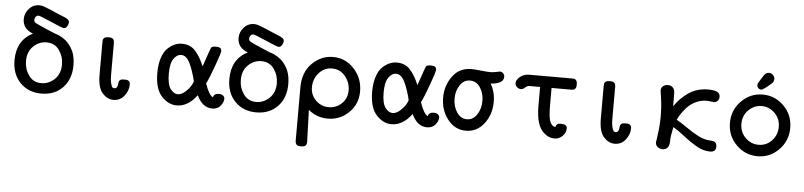

<svg xmlns="http://www.w3.org/2000/svg" viewBox="-48 -909 5870 1402"><g transform="rotate(5 2887.0 -207.5)"><path d="M45.9 -222.2Q45.9 -368.2 163.1 -426.8Q86.9 -455.6 86.9 -526.9Q86.9 -569.8 116.9 -603.5Q147 -637.2 191.9 -637.2Q195.8 -637.2 200 -636.7Q204.1 -636.2 208 -635.5Q211.9 -634.8 217.5 -633.3Q223.1 -631.8 228 -630.4Q232.9 -628.9 241.9 -625Q251 -621.1 259 -618.2Q267.1 -615.2 281.5 -609.1Q295.9 -603 308.3 -597.4Q320.8 -591.8 342.3 -583Q363.8 -574.2 383.8 -565.9Q418 -551.8 418 -533.2Q418 -521 408.9 -503.9Q399.9 -486.8 382.8 -486.8Q373 -486.8 288.1 -523.9Q203.1 -561 192.9 -561Q179.7 -561 171.9 -550.5Q164.1 -540 164.1 -527.8Q164.1 -513.7 178 -505.4Q191.9 -497.1 265.1 -465.8Q300.3 -450.7 321.8 -441.9L328.1 -439.9Q335 -438 342 -435.5Q349.1 -433.1 360.1 -427.5Q371.1 -421.9 381.6 -415.5Q392.1 -409.2 404.1 -399.2Q416 -389.2 426 -377.2Q436 -365.2 446 -349.1Q456.1 -333 463.1 -314.5Q470.2 -295.9 474.1 -272Q478 -248 478 -222.2Q478 -120.1 418.5 -58.1Q358.9 3.9 262.2 3.9Q166 3.9 106 -58.1Q45.9 -120.1 45.9 -222.2ZM129.9 -224.1Q129.9 -165 162.8 -118.4Q195.8 -71.8 255.9 -71.8Q309.1 -71.8 351.6 -111.8Q394 -151.9 394 -220.2Q394 -279.3 361.1 -325.7Q328.1 -372.1 268.1 -372.1Q213.9 -372.1 171.9 -332Q129.9 -292 129.9 -224.1Z M673.8 -170.9V-407.2Q673.8 -420.4 675.3 -427.2Q676.8 -434.1 685.3 -441.2Q693.8 -448.2 710.9 -448.2H721.7Q757.8 -448.2 757.8 -412.1V-173.8Q757.8 -112.8 775.9 -85Q785.6 -81.1 789.1 -81.1Q811 -81.1 814.9 -111.8Q814.9 -112.8 815.4 -118.4Q815.9 -124 816.4 -126Q816.9 -127.9 818.4 -133.1Q819.8 -138.2 822.8 -140.6Q825.7 -143.1 829.3 -146Q833 -148.9 839.4 -149.9Q845.7 -150.9 854 -150.9H865.7Q899.9 -150.9 899.9 -117.2Q899.9 -73.2 869.4 -34.7Q838.9 3.9 790 3.9Q745.1 3.9 709.5 -35.9Q673.8 -75.7 673.8 -170.9Z M1092.8 -221.2Q1092.8 -284.2 1108.4 -331.1Q1124 -377.9 1149.4 -401.9Q1174.8 -425.8 1200.7 -437Q1226.6 -448.2 1253.9 -448.2Q1314.9 -448.2 1351.8 -407.7Q1388.7 -367.2 1418 -296.9Q1464.8 -435.1 1468.8 -439Q1476.6 -447.8 1496.6 -448.2H1507.8Q1543.9 -448.2 1543.9 -419.9Q1543.9 -404.8 1509.3 -309.3Q1474.6 -213.9 1454.6 -174.8Q1483.4 -90.8 1512.7 -78.1Q1518.6 -106.9 1555.7 -106.9Q1572.8 -106.9 1584.7 -98.4Q1596.7 -89.8 1596.7 -74.2Q1596.7 -48.3 1574.7 -22.2Q1552.7 3.9 1513.7 3.9Q1442.9 3.9 1401.9 -83H1400.9Q1336.9 3.9 1252.9 3.9Q1192.9 3.9 1142.8 -50Q1092.8 -104 1092.8 -221.2ZM1176.8 -222.2Q1176.8 -143.1 1201.2 -110.6Q1225.6 -78.1 1254.9 -78.1Q1281.7 -78.1 1308.8 -102.5Q1335.9 -127 1349.9 -150.9Q1363.8 -174.8 1363.8 -182.1Q1363.8 -184.1 1356 -213.9Q1332 -295.9 1309.8 -331.1Q1287.6 -366.2 1253.9 -366.2Q1225.1 -366.2 1200.9 -332.3Q1176.8 -298.3 1176.8 -222.2Z M1620.6 -222.2Q1620.6 -368.2 1737.8 -426.8Q1661.6 -455.6 1661.6 -526.9Q1661.6 -569.8 1691.7 -603.5Q1721.7 -637.2 1766.6 -637.2Q1770.5 -637.2 1774.7 -636.7Q1778.8 -636.2 1782.7 -635.5Q1786.6 -634.8 1792.2 -633.3Q1797.9 -631.8 1802.7 -630.4Q1807.6 -628.9 1816.7 -625Q1825.7 -621.1 1833.7 -618.2Q1841.8 -615.2 1856.2 -609.1Q1870.6 -603 1883.1 -597.4Q1895.5 -591.8 1917 -583Q1938.5 -574.2 1958.5 -565.9Q1992.7 -551.8 1992.7 -533.2Q1992.7 -521 1983.6 -503.9Q1974.6 -486.8 1957.5 -486.8Q1947.8 -486.8 1862.8 -523.9Q1777.8 -561 1767.6 -561Q1754.4 -561 1746.6 -550.5Q1738.8 -540 1738.8 -527.8Q1738.8 -513.7 1752.7 -505.4Q1766.6 -497.1 1839.8 -465.8Q1875 -450.7 1896.5 -441.9L1902.8 -439.9Q1909.7 -438 1916.7 -435.5Q1923.8 -433.1 1934.8 -427.5Q1945.8 -421.9 1956.3 -415.5Q1966.8 -409.2 1978.8 -399.2Q1990.7 -389.2 2000.7 -377.2Q2010.7 -365.2 2020.8 -349.1Q2030.8 -333 2037.8 -314.5Q2044.9 -295.9 2048.8 -272Q2052.7 -248 2052.7 -222.2Q2052.7 -120.1 1993.2 -58.1Q1933.6 3.9 1836.9 3.9Q1740.7 3.9 1680.7 -58.1Q1620.6 -120.1 1620.6 -222.2ZM1704.6 -224.1Q1704.6 -165 1737.5 -118.4Q1770.5 -71.8 1830.6 -71.8Q1883.8 -71.8 1926.3 -111.8Q1968.8 -151.9 1968.8 -220.2Q1968.8 -279.3 1935.8 -325.7Q1902.8 -372.1 1842.8 -372.1Q1788.6 -372.1 1746.6 -332Q1704.6 -292 1704.6 -224.1Z M2142.6 185.1V-207Q2142.6 -316.9 2208.5 -382.6Q2274.4 -448.2 2361.8 -448.2Q2452.6 -448.2 2516.1 -379.6Q2579.6 -311 2579.6 -214.8Q2579.6 -120.6 2514.6 -58.3Q2449.7 3.9 2361.8 3.9Q2280.8 3.9 2218.8 -47.9L2226.6 185.1Q2227.5 222.2 2189.5 222.2H2178.7Q2142.6 222.2 2142.6 185.1ZM2226.6 -213.9Q2226.6 -158.7 2265.6 -119.4Q2304.7 -80.1 2361.8 -80.1Q2416 -80.1 2455.8 -117.9Q2495.6 -155.8 2495.6 -214.8Q2495.6 -272.9 2458 -318.4Q2420.4 -363.8 2360.8 -363.8Q2304.7 -363.8 2265.6 -319.8Q2226.6 -275.9 2226.6 -213.9Z M2667.5 -221.2Q2667.5 -284.2 2683.1 -331.1Q2698.7 -377.9 2724.1 -401.9Q2749.5 -425.8 2775.4 -437Q2801.3 -448.2 2828.6 -448.2Q2889.6 -448.2 2926.5 -407.7Q2963.4 -367.2 2992.7 -296.9Q3039.6 -435.1 3043.5 -439Q3051.3 -447.8 3071.3 -448.2H3082.5Q3118.7 -448.2 3118.7 -419.9Q3118.7 -404.8 3084 -309.3Q3049.3 -213.9 3029.3 -174.8Q3058.1 -90.8 3087.4 -78.1Q3093.3 -106.9 3130.4 -106.9Q3147.5 -106.9 3159.4 -98.4Q3171.4 -89.8 3171.4 -74.2Q3171.4 -48.3 3149.4 -22.2Q3127.4 3.9 3088.4 3.9Q3017.6 3.9 2976.6 -83H2975.6Q2911.6 3.9 2827.6 3.9Q2767.6 3.9 2717.5 -50Q2667.5 -104 2667.5 -221.2ZM2751.5 -222.2Q2751.5 -143.1 2775.9 -110.6Q2800.3 -78.1 2829.6 -78.1Q2856.4 -78.1 2883.5 -102.5Q2910.6 -127 2924.6 -150.9Q2938.5 -174.8 2938.5 -182.1Q2938.5 -184.1 2930.7 -213.9Q2906.7 -295.9 2884.5 -331.1Q2862.3 -366.2 2828.6 -366.2Q2799.8 -366.2 2775.6 -332.3Q2751.5 -298.3 2751.5 -222.2Z M3187.5 -223.1Q3187.5 -311 3237.5 -379.6Q3287.6 -448.2 3375.5 -448.2Q3399.4 -448.2 3444.8 -443.1Q3490.2 -438 3513.2 -438Q3537.1 -438 3558.3 -443.1Q3579.6 -448.2 3583.5 -448.2Q3597.7 -448.2 3608.2 -438.2Q3618.7 -428.2 3618.7 -412.1Q3618.7 -361.3 3524.4 -355Q3558.6 -295.9 3558.6 -223.1Q3558.6 -131.3 3506.6 -63.7Q3454.6 3.9 3373.5 3.9Q3292.5 3.9 3240 -63.7Q3187.5 -131.3 3187.5 -223.1ZM3271.5 -224.1Q3271.5 -165 3300 -122.6Q3328.6 -80.1 3373.5 -80.1Q3418.5 -80.1 3447 -122.6Q3475.6 -165 3475.6 -224.1Q3475.6 -278.3 3448 -321Q3420.4 -363.8 3372.6 -363.8Q3328.6 -363.8 3300 -322.5Q3271.5 -281.2 3271.5 -224.1Z M3705.1 -376Q3705.1 -397.9 3732.7 -420.9Q3760.3 -443.8 3799.3 -443.8H4113.3Q4124.5 -443.8 4131.3 -442.4Q4138.2 -440.9 4144.8 -431.9Q4151.4 -422.9 4151.4 -405.8V-397.9Q4151.4 -381.8 4144.3 -373.5Q4137.2 -365.2 4130.9 -363.5Q4124.5 -361.8 4115.2 -361.8H3970.2V-235.8Q3970.2 -147 3983.2 -115Q3996.1 -83 4022.5 -80.1Q4025.4 -93.3 4033 -99.6Q4040.5 -106 4045.4 -106.4Q4050.3 -106.9 4062.5 -106.9H4064.5Q4106.4 -106.9 4106.4 -76.2Q4106.4 -46.4 4082.3 -21.2Q4058.1 3.9 4022.5 3.9Q3970.7 3.9 3929.9 -44.4Q3889.2 -92.8 3886.2 -210V-361.8H3807.1Q3792 -361.8 3777.6 -347.9Q3763.2 -334 3747.3 -334Q3731.4 -334 3718.3 -345.9Q3705.1 -357.9 3705.1 -376Z M4348.1 -170.9V-407.2Q4348.1 -420.4 4349.6 -427.2Q4351.1 -434.1 4359.6 -441.2Q4368.2 -448.2 4385.3 -448.2H4396Q4432.1 -448.2 4432.1 -412.1V-173.8Q4432.1 -112.8 4450.2 -85Q4460 -81.1 4463.4 -81.1Q4485.4 -81.1 4489.3 -111.8Q4489.3 -112.8 4489.7 -118.4Q4490.2 -124 4490.7 -126Q4491.2 -127.9 4492.7 -133.1Q4494.1 -138.2 4497.1 -140.6Q4500 -143.1 4503.7 -146Q4507.3 -148.9 4513.7 -149.9Q4520 -150.9 4528.3 -150.9H4540Q4574.2 -150.9 4574.2 -117.2Q4574.2 -73.2 4543.7 -34.7Q4513.2 3.9 4464.4 3.9Q4419.4 3.9 4383.8 -35.9Q4348.1 -75.7 4348.1 -170.9Z M4764.2 -33.2Q4764.2 -35.2 4768.6 -61Q4772.9 -86.9 4777.6 -130.9Q4782.2 -174.8 4782.2 -221.2Q4782.2 -293 4773.7 -352.1Q4765.1 -411.1 4765.1 -413.1Q4765.1 -433.1 4780 -445.1Q4794.9 -457 4814.9 -457Q4836.9 -457 4850.1 -444.1Q4863.3 -431.2 4865.2 -410.2Q4866.2 -402.3 4866.2 -386.2V-305.2Q4904.3 -364.3 4966.3 -407.2Q5028.3 -450.2 5110.4 -450.2Q5153.3 -450.2 5175.8 -440.2Q5198.2 -430.2 5198.2 -403.8Q5198.2 -386.7 5187.3 -374.3Q5176.3 -361.8 5158.2 -361.8Q5152.3 -361.8 5138.2 -364.5Q5124 -367.2 5106.9 -367.2Q5064 -367.2 5026.1 -348.6Q4988.3 -330.1 4963.1 -302Q4938 -273.9 4923.6 -251.5Q4909.2 -229 4900.9 -210Q4931.6 -193.8 4981.4 -158.9Q5031.2 -124 5073.2 -103Q5115.2 -82 5160.2 -80.1Q5206.1 -80.1 5206.1 -40Q5206.1 0 5163.1 0Q5117.2 0 5072.3 -23.9Q5027.3 -47.9 4970.7 -92Q4914.1 -136.2 4881.3 -154.8Q4866.2 -85.9 4866.2 -50.8Q4866.2 13.2 4814.9 13.2Q4794.9 13.2 4779.5 0.5Q4764.2 -12.2 4764.2 -33.2Z M5290 -222.2Q5290 -316.4 5355.5 -382.3Q5420.9 -448.2 5511 -448.2Q5601.1 -448.2 5666.5 -383.1Q5731.9 -317.9 5731.9 -222.2Q5731.9 -127.9 5667 -62Q5602.1 3.9 5511.2 3.9Q5421.4 3.9 5355.7 -61Q5290 -126 5290 -222.2ZM5511.2 -80.1Q5570.3 -80.1 5609.1 -122.6Q5647.9 -165 5647.9 -222.2Q5647.9 -283.2 5606.9 -323.5Q5565.9 -363.8 5511 -363.8Q5456.1 -363.8 5415 -323.5Q5374 -283.2 5374 -222.2Q5374 -161.1 5415 -120.6Q5456.1 -80.1 5511.2 -80.1ZM5465.8 -514.2Q5465.8 -516.1 5466.3 -518.6Q5466.8 -521 5467.5 -522.9Q5468.3 -524.9 5469.7 -528.6Q5471.2 -532.2 5472.7 -534.7Q5474.1 -537.1 5477.1 -542Q5480 -546.9 5482.4 -551Q5484.9 -555.2 5490 -563Q5495.1 -570.8 5499 -577.1L5501 -580.1Q5502.9 -584 5503.9 -585.4Q5504.9 -586.9 5508.1 -590.6Q5511.2 -594.2 5513.2 -596.7Q5515.1 -599.1 5518.6 -601.6Q5522 -604 5525.4 -606Q5528.8 -607.9 5533.4 -608.9Q5538.1 -609.9 5543 -609.9Q5560.1 -609.9 5572.5 -596.9Q5585 -584 5585 -567.9Q5585 -562 5583 -555.9Q5581.1 -549.8 5579.1 -545.9Q5577.1 -542 5570.6 -535.9Q5564 -529.8 5559.6 -526.4Q5555.2 -522.9 5544.2 -513.4Q5533.2 -503.9 5525.9 -499Q5503.9 -482.9 5496.1 -482.9Q5483.9 -482.9 5474.9 -491.9Q5465.8 -501 5465.8 -514.2Z"/></g></svg>

Font: CMU Typewriter Text
Style: Bold
Weight: 700
Version: Version 0.7.0